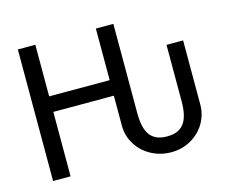

<svg xmlns="http://www.w3.org/2000/svg" viewBox="-103 -868 1208 1025"><g transform="rotate(-15 500.5 -356.0)"><path d="M938.5 -545.4H846.7V-234.9C846.7 -127.4 814 -72.3 724.1 -72.3C634.3 -72.3 601.6 -127.4 601.6 -234.9V-727.1H504.9V-441.9H170.4V-727.1H73.7V0H170.4V-356H504.9V-190.4C504.9 -152.8 514.6 -118.2 534.2 -86.9C553.7 -55.2 580.1 -30.3 613.8 -12.2C647.5 5.9 684.1 15.1 724.1 15.1C764.6 15.1 801.3 5.9 834 -13.2C899.4 -50.3 938.5 -117.2 938.5 -191.4Z"/></g></svg>

Font: SG Kara SemiBold
Style: Regular
Weight: 400
Designer: Damoon Khanjanzadeh
Version: Version 1.000